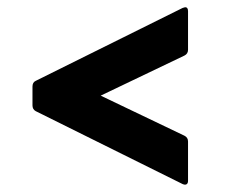

<svg xmlns="http://www.w3.org/2000/svg" viewBox="-20 -586 640 532"><path d="M501 -85Q501 -78 497 -75.5Q493 -73 486 -76L79 -278Q70 -283 70 -294V-346Q70 -358 79 -362L486 -564Q492 -566 493 -566Q501 -566 501 -555V-448Q501 -437 491 -432L259 -321L491 -210Q501 -205 501 -194Z"/></svg>

Font: LINE Seed Sans TH App
Style: Bold
Weight: 700
Designer: Dalton Maag Ltd | Thai characters by Cadson Demak Co.,Ltd.
Foundry: Dalton Maag Ltd
Version: Version 1.003